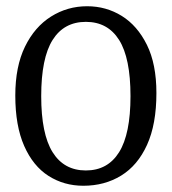

<svg xmlns="http://www.w3.org/2000/svg" viewBox="-20 -583 550 615"><path d="M247 12Q185 12 135.5 -19.5Q86 -51 57.5 -115.5Q29 -180 29 -277Q29 -370 60 -433.5Q91 -497 143.5 -530Q196 -563 259 -563Q320 -563 370 -532Q420 -501 450.5 -439.5Q481 -378 481 -285Q481 -185 451 -119Q421 -53 368 -20.5Q315 12 247 12ZM255 -37Q325 -37 361.5 -95.5Q398 -154 398 -275Q398 -397 361.5 -455Q325 -513 255 -513Q185 -513 148.5 -455Q112 -397 112 -275Q112 -154 148.5 -95.5Q185 -37 255 -37Z"/></svg>

Font: Mate
Style: Regular
Weight: 400
Designer: Eduardo Rodriguez Tunni
Foundry: Eduardo Rodriguez Tunni
Version: Version 1.003; ttfautohint (v1.8.4.7-5d5b);gftools[0.9.24]